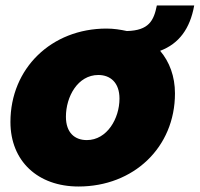

<svg xmlns="http://www.w3.org/2000/svg" viewBox="-20 -672 727 699"><path d="M617 -332C617 -394 597 -447 563 -487C632 -513 672 -568 687 -652H551C540 -597 522 -561 442 -559C419 -564 394 -568 368 -568C167 -568 18 -423 18 -228C18 -85 118 7 266 7C466 7 617 -135 617 -332ZM220 -247C220 -320 263 -399 338 -399C381 -399 415 -372 415 -313C415 -241 370 -162 296 -162C252 -162 220 -189 220 -247Z"/></svg>

Font: SVN-Poppins ExtraBold
Style: Italic
Weight: 800
Italic angle: -10°
Designer: Ninad Kale (Devanagari), Jonny Pinhorn (Latin)
Foundry: Indian Type Foundry
Version: Version 3.002 2017